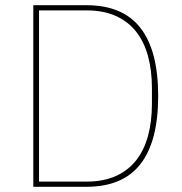

<svg xmlns="http://www.w3.org/2000/svg" viewBox="-20 -718 698 738"><path d="M312 -698Q452 -698 520 -610.5Q588 -523 588 -349Q588 -175 520 -87.5Q452 0 312 0H108V-698ZM313 -20Q378 -20 425.5 -41.5Q473 -63 503.5 -102Q534 -141 549 -196Q564 -251 564 -319V-379Q564 -447 549 -502Q534 -557 503.5 -596Q473 -635 425.5 -656.5Q378 -678 313 -678H130V-20Z"/></svg>

Font: IBM Plex Sans KR Thin
Style: Regular
Weight: 100
Designer: Mike Abbink; Paul van der Laan; Pieter van Rosmalen; Wujin Sim; Chorong Kim; Dohee Lee;
Foundry: Sandoll Inc.
Version: Version 1.001